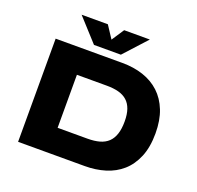

<svg xmlns="http://www.w3.org/2000/svg" viewBox="-151 -1062 1256 1224"><g transform="rotate(20 477.5 -450.0)"><path d="M301.4 -170.2H504.1Q551 -170.2 585.7 -180Q620.4 -189.9 643.4 -211.8Q666.4 -233.8 677.8 -268.9Q689.3 -304 689.3 -354Q689.3 -402.5 677.6 -436Q665.9 -469.5 642.7 -490.4Q619.4 -511.4 584.8 -520.6Q550.2 -529.8 504.1 -529.8H301.4ZM95.2 0V-700H548Q625.3 -700 689.9 -678.5Q754.5 -657 801.3 -613.5Q848.1 -570 874.1 -504.2Q900.1 -438.5 900.1 -350Q900.1 -256 872.4 -189.5Q844.7 -123 796.9 -81Q749.1 -39 685 -19.5Q620.9 0 548 0ZM661.4 -900 520.9 -746.1H338.5L198.5 -900H376.6L431.8 -815.8L487.2 -900Z"/></g></svg>

Font: Science Gothic
Style: Regular
Weight: 400
Designer: Thomas Phinney, Vassil Kateliev, Brandon Buerkle
Foundry: Font Detective LLC
Version: Version 1.018